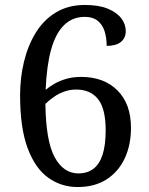

<svg xmlns="http://www.w3.org/2000/svg" viewBox="-20 -744 599 774"><path d="M293 10Q227 10 174.5 -27.5Q122 -65 91.5 -146.5Q61 -228 61 -360Q61 -431 77 -496.5Q93 -562 125 -613.5Q157 -665 206.5 -694.5Q256 -724 322 -724Q378 -724 414.5 -709Q451 -694 469 -670Q487 -646 487 -619Q487 -591 467.5 -575Q448 -559 410 -559Q410 -592 401.5 -618.5Q393 -645 373.5 -660.5Q354 -676 322 -676Q272 -676 238 -642.5Q204 -609 186 -544Q168 -479 164 -382Q181 -396 201.5 -407.5Q222 -419 248.5 -426.5Q275 -434 307 -434Q399 -434 453.5 -379.5Q508 -325 508 -229Q508 -159 482.5 -105Q457 -51 409 -20.5Q361 10 293 10ZM296 -45Q332 -45 356.5 -63.5Q381 -82 393.5 -120.5Q406 -159 406 -219Q406 -305 375.5 -344Q345 -383 287 -383Q261 -383 238 -374.5Q215 -366 196 -352.5Q177 -339 163 -325Q165 -175 200.5 -110Q236 -45 296 -45Z"/></svg>

Font: Noto Serif Ethiopic
Style: Regular
Weight: 400
Designer: Monotype Design Team
Foundry: Monotype Imaging Inc.
Version: Version 2.102